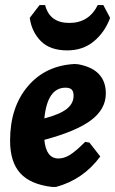

<svg xmlns="http://www.w3.org/2000/svg" viewBox="-20 -732 457 762"><path d="M390 -712 417 -661Q396 -604 352.5 -568Q309 -532 247 -532Q179 -532 142.5 -568.5Q106 -605 98 -661L137 -712H159Q177 -641 255 -641Q333 -641 368 -712ZM378 -111Q310 -19 202 10H187Q101 0 60.5 -44.5Q20 -89 20 -174Q20 -306 90 -389Q160 -472 276 -478L290 -477Q400 -457 400 -361Q400 -299 341.5 -255Q283 -211 156 -177Q163 -103 212 -103Q234 -103 257 -117Q280 -131 318 -169L335 -166ZM240 -384Q168 -384 156 -262Q217 -278 244.5 -299.5Q272 -321 272 -352Q272 -369 264.5 -376.5Q257 -384 240 -384Z"/></svg>

Font: Alegreya Sans ExtraBold
Style: Italic
Weight: 800
Italic angle: -7°
Designer: Juan Pablo del Peral
Foundry: Huerta Tipografica
Version: Version 2.007